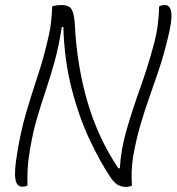

<svg xmlns="http://www.w3.org/2000/svg" viewBox="-20 -730 700 761"><path d="M89 5Q82 10 68 10Q46 10 41 -20.5Q36 -51 48 -122Q62 -210 84 -284.5Q106 -359 130 -431Q154 -503 172 -583Q180 -617 183 -648Q186 -679 187 -705Q198 -708 206.5 -709Q215 -710 224 -710Q255 -710 265 -691Q275 -672 277 -627Q285 -470 326.5 -327Q368 -184 449 -63H455Q459 -138 482.5 -218Q506 -298 535.5 -380.5Q565 -463 587 -544Q600 -590 605 -629.5Q610 -669 611 -705Q621 -710 634 -710Q655 -710 659 -679.5Q663 -649 645 -578Q629 -511 610 -454.5Q591 -398 572 -344.5Q553 -291 536.5 -234.5Q520 -178 508 -112Q503 -81 502 -51Q501 -21 503 5Q494 11 479 11Q457 10 443.5 0.5Q430 -9 418 -27Q377 -88 335 -177Q293 -266 264 -378.5Q235 -491 231 -623H225Q213 -546 196.5 -486.5Q180 -427 162 -373.5Q144 -320 127 -262.5Q110 -205 98 -132Q91 -91 89.5 -60Q88 -29 89 5Z"/></svg>

Font: Recursive Sn Csl St Lt
Style: Italic
Weight: 300
Italic angle: -15°
Version: Version 1.079;hotconv 1.0.112;makeotfexe 2.5.65598; ttfautoh